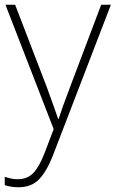

<svg xmlns="http://www.w3.org/2000/svg" viewBox="-23 -550 489 812"><path d="M0 -530H41L174 -184Q191 -138 203 -104Q215 -70 223 -47H225Q232 -69 244 -103Q256 -137 273 -181L405 -530H446L201 107Q175 174 142.5 208Q110 242 55 242Q25 242 -3 233V198Q11 202 23.5 205Q36 208 52 208Q92 208 117.5 182Q143 156 166 96L204 -4Z"/></svg>

Font: Noto Sans Bengali UI ExtraLight
Style: Regular
Weight: 200
Designer: Jelle Bosma - Monotype Design Team
Foundry: Monotype Imaging Inc.
Version: Version 2.003; ttfautohint (v1.8.4.7-5d5b)